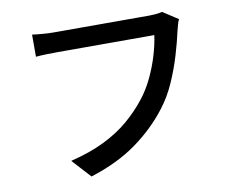

<svg xmlns="http://www.w3.org/2000/svg" viewBox="-80 -820 1161 956"><g transform="rotate(-10 500.0 -342.5)"><path d="M873 -665Q867 -653 863 -637.5Q859 -622 855 -607Q844 -556 824.5 -490.5Q805 -425 776 -359Q747 -293 706 -240Q638 -151 541.5 -81.5Q445 -12 308 31L222 -63Q320 -87 392.5 -122.5Q465 -158 518.5 -203.5Q572 -249 613 -301Q648 -345 673.5 -398.5Q699 -452 715.5 -507Q732 -562 738 -608Q723 -608 686 -608Q649 -608 599 -608Q549 -608 494.5 -608Q440 -608 389.5 -608Q339 -608 301 -608Q263 -608 247 -608Q215 -608 186.5 -607Q158 -606 139 -604V-716Q160 -713 191 -710.5Q222 -708 247 -708Q263 -708 301.5 -708Q340 -708 390.5 -708Q441 -708 495 -708Q549 -708 598.5 -708Q648 -708 684 -708Q720 -708 732 -708Q745 -708 762.5 -709.5Q780 -711 796 -715Z"/></g></svg>

Font: Source Han Sans Medium
Style: Regular
Weight: 500
Designer: Ryoko NISHIZUKA Ë•øÂ°öÊ∂ºÂ≠ê (kana, bopomofo & ideographs); Paul D. Hunt (Latin, Greek & Cyrillic); Sandoll Communicatio
Foundry: Adobe
Version: Version 2.004;hotconv 1.0.118;makeotfexe 2.5.65603